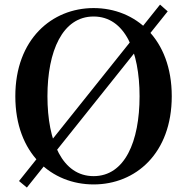

<svg xmlns="http://www.w3.org/2000/svg" viewBox="-20 -795 825 847"><path d="M719.8 -744.9 686 -774.7 63.9 3.6 98.5 32.4ZM189.3 -370.5C189.3 -569.1 255.4 -722.2 392.9 -722.2C530.6 -722.2 595.7 -569.1 595.7 -370.5C595.7 -170.4 530.6 -18 392.9 -18C255.4 -18 189.3 -170.4 189.3 -370.5ZM392.9 -759.4C208.6 -759.4 47.6 -621.5 47.6 -370.5C47.6 -116.5 208.6 18.6 392.9 18.6C578.1 18.6 737.7 -118.1 737.7 -370.5C737.7 -623.3 577.4 -759.4 392.9 -759.4Z"/></svg>

Font: Source Han Serif CN VF
Style: Regular
Weight: 250
Designer: Ryoko NISHIZUKA 西塚涼子 (kana & ideographs); Frank Grießhammer (Latin, Greek & Cyrillic); Wenlong ZHANG 张文龙 (bopomofo); San
Foundry: Adobe
Version: Version 2.002;hotconv 1.1.0;makeotfexe 2.6.0